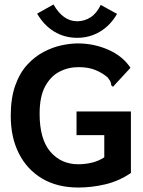

<svg xmlns="http://www.w3.org/2000/svg" viewBox="-20 -827 640 858"><path d="M330 11Q236 11 168.5 -29Q101 -69 64.5 -141Q28 -213 28 -309Q28 -388 48 -444.5Q68 -501 101.5 -537.5Q135 -574 175 -595Q215 -616 255 -624.5Q295 -633 328 -633Q400 -633 464.5 -604.5Q529 -576 563 -524L491 -446L485 -439L477 -446Q477 -454 474 -461Q471 -468 461 -481Q438 -501 406.5 -514Q375 -527 331 -527Q285 -527 245.5 -506.5Q206 -486 181.5 -440.5Q157 -395 157 -319Q157 -205 205 -149Q253 -93 330 -93Q360 -93 390 -100Q420 -107 446 -124V-223H322V-329H565V-54Q512 -18 451.5 -3.5Q391 11 330 11ZM430 -805 503 -765Q474 -714 427.5 -686Q381 -658 325 -658Q268 -658 222 -686Q176 -714 146 -766L219 -807Q262 -732 325 -732Q357 -732 384.5 -749.5Q412 -767 430 -805Z"/></svg>

Font: Inconsolata Expanded ExtraBold
Style: Regular
Weight: 800
Width: 7
Monospace: yes
Designer: Raph Levien, Cyreal, Brenton Simpson
Foundry: Raph Levien, Cyreal, Google
Version: Version 3.001; ttfautohint (v1.8.2.53-6de2)